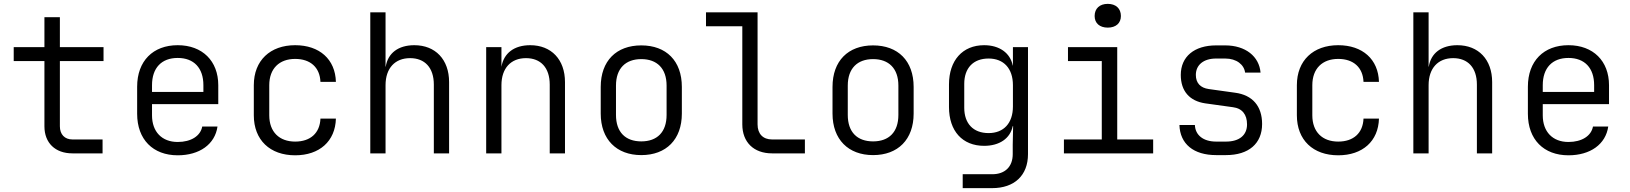

<svg xmlns="http://www.w3.org/2000/svg" viewBox="-20 -794 8440 994"><path d="M355 0H511V-72H355C315 -72 290 -98 290 -140V-478H516V-550H290V-705H210V-550H51V-478H210V-140C210 -54 266 0 355 0Z M900 10C1013 10 1093 -47 1106 -139H1027C1018 -90 969 -59 900 -59C818 -59 767 -112 767 -197V-255H1110V-353C1110 -478 1028 -560 900 -560C772 -560 690 -478 690 -345V-205C690 -72 772 10 900 10ZM767 -318V-353C767 -442 816 -494 900 -494C984 -494 1033 -442 1033 -353V-318Z M1508 10C1634 10 1716 -63 1719 -180H1639C1636 -105 1587 -61 1508 -61C1426 -61 1374 -111 1374 -197V-353C1374 -439 1426 -489 1508 -489C1587 -489 1636 -445 1639 -370H1719C1716 -487 1634 -560 1508 -560C1379 -560 1294 -481 1294 -353V-197C1294 -69 1378 10 1508 10Z M1897 0H1976V-353C1976 -441 2025 -493 2103 -493C2179 -493 2226 -444 2226 -356V0H2305V-369C2305 -486 2234 -560 2125 -560C2042 -560 1988 -519 1977 -449H1976V-730H1897Z M2497 0H2576V-353C2576 -441 2625 -493 2703 -493C2779 -493 2826 -444 2826 -356V0H2905V-369C2905 -486 2834 -560 2725 -560C2642 -560 2588 -519 2576 -448V-550H2497Z M3300 9C3429 9 3510 -72 3510 -206V-344C3510 -479 3429 -559 3300 -559C3171 -559 3090 -479 3090 -344V-206C3090 -72 3172 9 3300 9ZM3300 -62C3218 -62 3169 -110 3169 -199V-351C3169 -440 3219 -488 3300 -488C3381 -488 3431 -440 3431 -351V-199C3431 -110 3382 -62 3300 -62Z M3977 0H4147V-72H3977C3930 -72 3902 -101 3902 -150V-730H3635V-658H3823V-150C3823 -58 3882 0 3977 0Z M4500 9C4629 9 4710 -72 4710 -206V-344C4710 -479 4629 -559 4500 -559C4371 -559 4290 -479 4290 -344V-206C4290 -72 4372 9 4500 9ZM4500 -62C4418 -62 4369 -110 4369 -199V-351C4369 -440 4419 -488 4500 -488C4581 -488 4631 -440 4631 -351V-199C4631 -110 4582 -62 4500 -62Z M4964 180H5116C5232 180 5302 114 5302 4V-550H5224V-455H5223C5210 -520 5154 -560 5075 -560C4963 -560 4893 -481 4893 -357V-240C4893 -115 4963 -39 5075 -39C5154 -39 5210 -77 5223 -141H5225L5223 -45V4C5223 69 5183 108 5117 108H4964ZM5098 -105C5018 -105 4972 -155 4972 -236V-360C4972 -441 5018 -491 5098 -491C5176 -491 5224 -440 5224 -353V-243C5224 -156 5176 -105 5098 -105Z M5715 -651C5757 -651 5783 -674 5783 -711C5783 -750 5757 -774 5715 -774C5673 -774 5647 -750 5647 -711C5647 -674 5673 -651 5715 -651ZM5488 0H5950V-72H5764V-550H5509V-478H5684V-72H5488Z M6276 9H6327C6445 9 6514 -51 6514 -152C6514 -244 6465 -302 6374 -314L6238 -333C6195 -339 6171 -364 6171 -406C6171 -458 6211 -491 6276 -491H6323C6382 -491 6421 -459 6426 -418H6506C6499 -502 6428 -559 6323 -559H6276C6163 -559 6093 -501 6093 -406C6093 -322 6139 -271 6219 -259L6363 -239C6411 -233 6436 -201 6436 -150C6436 -94 6396 -61 6327 -61H6276C6210 -61 6168 -94 6166 -147H6086C6089 -49 6159 9 6276 9Z M6908 10C7034 10 7116 -63 7119 -180H7039C7036 -105 6987 -61 6908 -61C6826 -61 6774 -111 6774 -197V-353C6774 -439 6826 -489 6908 -489C6987 -489 7036 -445 7039 -370H7119C7116 -487 7034 -560 6908 -560C6779 -560 6694 -481 6694 -353V-197C6694 -69 6778 10 6908 10Z M7297 0H7376V-353C7376 -441 7425 -493 7503 -493C7579 -493 7626 -444 7626 -356V0H7705V-369C7705 -486 7634 -560 7525 -560C7442 -560 7388 -519 7377 -449H7376V-730H7297Z M8100 10C8213 10 8293 -47 8306 -139H8227C8218 -90 8169 -59 8100 -59C8018 -59 7967 -112 7967 -197V-255H8310V-353C8310 -478 8228 -560 8100 -560C7972 -560 7890 -478 7890 -345V-205C7890 -72 7972 10 8100 10ZM7967 -318V-353C7967 -442 8016 -494 8100 -494C8184 -494 8233 -442 8233 -353V-318Z"/></svg>

Font: JetBrains Mono Light
Style: Regular
Weight: 336
Monospace: yes
Designer: Philipp Nurullin, Konstantin Bulenkov
Foundry: JetBrains
Version: Version 2.305